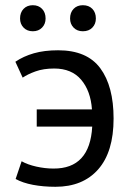

<svg xmlns="http://www.w3.org/2000/svg" viewBox="-20 -705 505 737"><path d="M121 -285H333Q328 -356 291.5 -399Q255 -442 188 -442Q147 -442 116.5 -431Q86 -420 67 -407L39 -468Q70 -489 110 -500.5Q150 -512 203 -512Q314 -512 365 -443Q416 -374 416 -250Q416 -122 357 -55Q298 12 193 12Q146 12 106.5 4.5Q67 -3 40 -18L63 -86Q86 -73 119.5 -65.5Q153 -58 185 -58Q325 -57 334 -219H121ZM57 -634Q57 -657 70.5 -671Q84 -685 106 -685Q128 -685 141.5 -671Q155 -657 155 -634Q155 -613 141.5 -599Q128 -585 106 -585Q84 -585 70.5 -599Q57 -613 57 -634ZM249 -634Q249 -657 262.5 -671Q276 -685 298 -685Q321 -685 334.5 -671Q348 -657 348 -634Q348 -613 334.5 -599Q321 -585 298 -585Q276 -585 262.5 -599Q249 -613 249 -634Z"/></svg>

Font: PTSans
Style: Regular
Weight: 400
Designer: A.Korolkova, O.Umpeleva, V.Yefimov
Foundry: ParaType Ltd
Version: Version 2.003W OFL